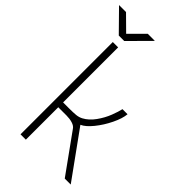

<svg xmlns="http://www.w3.org/2000/svg" viewBox="-304 -982 1068 1068"><g transform="rotate(45 230.5 -448.0)"><path d="M479 0H432L268 -228Q259 -242 237.5 -248.5Q216 -255 191 -255H126V0H84V-726H126V-293H172Q206 -293 226.5 -295Q247 -297 264 -306Q298 -324 324.5 -361Q351 -398 366 -437Q381 -476 386 -500H426Q423 -464 399 -414.5Q375 -365 342.5 -325Q310 -285 282 -273ZM18 -896 104 -811 189 -896H245L125 -775H82L-37 -896Z"/></g></svg>

Font: Bellota Text Light
Style: Regular
Weight: 300
Designer: Kemie Guaida
Foundry: Kemie Guaida
Version: Version 4.001